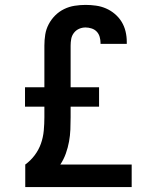

<svg xmlns="http://www.w3.org/2000/svg" viewBox="-20 -763 640 783"><path d="M83 0V-92Q105 -108 121.5 -130Q138 -152 147 -177.5Q156 -203 158.5 -230.5Q161 -258 161 -285V-328H82V-407H161V-577Q161 -600 164.5 -622Q168 -644 178.5 -664Q189 -684 205 -700Q221 -716 241.5 -726Q262 -736 284.5 -739.5Q307 -743 329 -743Q350 -743 371.5 -740Q393 -737 412.5 -728.5Q432 -720 448.5 -706Q465 -692 476 -674Q487 -656 492 -635Q497 -614 497 -593Q497 -591 497 -588.5Q497 -586 497 -584H390Q390 -585 390 -586Q390 -587 390 -588Q390 -600 386.5 -612.5Q383 -625 374.5 -634Q366 -643 353.5 -647Q341 -651 329 -651Q315 -651 302.5 -645.5Q290 -640 281.5 -629Q273 -618 270.5 -604.5Q268 -591 268 -577V-407H384V-328H268V-285Q268 -260 267 -235Q266 -210 261.5 -185.5Q257 -161 248.5 -137Q240 -113 226 -92H517V0Z"/></svg>

Font: Iosevka SS04 Semibold Extended
Style: Regular
Weight: 600
Width: 7
Monospace: yes
Designer: Belleve Invis
Foundry: Belleve Invis
Version: Version 19.0.0; ttfautohint (v1.8.4)